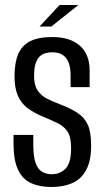

<svg xmlns="http://www.w3.org/2000/svg" viewBox="-20 -740 418 767"><path d="M185 7Q138 7 104 -8.5Q70 -24 52 -62Q34 -100 34 -167V-201Q54 -201 74 -201Q94 -201 113 -201V-162Q113 -115 122 -89.5Q131 -64 148 -54Q165 -44 186 -44Q220 -44 242 -66.5Q264 -89 264 -148Q264 -191 251 -212.5Q238 -234 212 -247Q186 -260 147 -276Q114 -290 89 -309Q64 -328 51 -358.5Q38 -389 38 -435Q38 -489 52.5 -523.5Q67 -558 100 -575Q133 -592 189 -592Q260 -592 299 -557.5Q338 -523 338 -459V-392Q319 -392 300 -392Q281 -392 262 -392V-438Q262 -485 244 -508Q226 -531 189 -531Q150 -531 133 -508Q116 -485 116 -437Q116 -400 130.5 -378.5Q145 -357 168.5 -345.5Q192 -334 218 -324Q263 -307 290.5 -288.5Q318 -270 331 -241Q344 -212 344 -158Q344 -97 324 -60.5Q304 -24 268.5 -8.5Q233 7 185 7ZM138 -634 218 -720H293L185 -634Z"/></svg>

Font: Alumni Sans Thin Medium
Style: Regular
Weight: 500
Version: Version 1.018